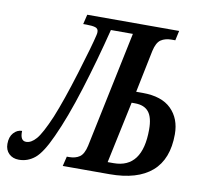

<svg xmlns="http://www.w3.org/2000/svg" viewBox="-116 -801 957 895"><g transform="rotate(10 363.0 -353.5)"><path d="M-36 -57Q-36 -90 -19 -109Q-2 -128 21 -128Q19 -81 48 -81Q72 -81 95.5 -108Q119 -135 155 -219Q189 -302 231.5 -440.5Q274 -579 285 -628Q287 -636 287 -643Q287 -659 272.5 -663.5Q258 -668 230 -668H215L226 -714H661L651 -668H634Q603 -668 583 -654.5Q563 -641 554 -600L513 -400H544Q634 -400 679.5 -355Q725 -310 725 -236Q725 -118 657 -59Q589 0 457 0H236L247 -46H258Q288 -46 307.5 -59.5Q327 -73 336 -113L451 -663H347Q310 -515 265 -371Q220 -227 176 -132Q138 -48 104.5 -20.5Q71 7 29 7Q0 7 -18 -10.5Q-36 -28 -36 -57ZM467 -54Q603 -54 603 -237Q603 -294 582 -320Q561 -346 517 -346H501L439 -54Z"/></g></svg>

Font: Noto Serif CondSemiBold
Style: Italic
Weight: 600
Width: 3
Italic angle: -12°
Designer: Monotype Design Team
Foundry: Monotype Imaging Inc.
Version: Version 1.001